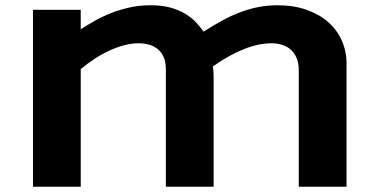

<svg xmlns="http://www.w3.org/2000/svg" viewBox="-20 -708 1436 728"><path d="M286.1 -670.9V-597.2Q310.1 -612.3 338.1 -628.4Q366.2 -644.5 399.2 -657.7Q432.1 -670.9 470 -679.4Q507.8 -688 551.8 -688Q594.7 -688 627 -679Q659.2 -669.9 682.9 -655.5Q706.5 -641.1 723.1 -623.3Q739.7 -605.5 752 -587.9Q786.6 -610.4 820.3 -628.9Q854 -647.5 888.2 -660.6Q922.4 -673.8 958 -680.9Q993.7 -688 1032.2 -688Q1093.8 -688 1142.3 -670.9Q1190.9 -653.8 1224.6 -624Q1258.3 -594.2 1276.1 -554Q1293.9 -513.7 1293.9 -467.8V0H1112.8V-441.9Q1112.8 -468.8 1104.5 -488.3Q1096.2 -507.8 1082.3 -520Q1068.4 -532.2 1049.6 -538.1Q1030.8 -543.9 1009.8 -543.9Q912.1 -543.9 787.1 -456.1Q788.6 -447.8 789.3 -436.5Q790 -425.3 790 -414.1V0H608.9V-445.8Q608.9 -472.7 600.6 -491.5Q592.3 -510.3 577.9 -522Q563.5 -533.7 544.7 -538.8Q525.9 -543.9 504.9 -543.9Q479.5 -543.9 451.4 -536.6Q423.3 -529.3 394.8 -516.1Q366.2 -502.9 338.6 -484.9Q311 -466.8 286.1 -445.8V0H105V-670.9Z"/></svg>

Font: Syncopate
Style: Bold
Weight: 700
Designer: Astigmatic (AOETI)
Foundry: Astigmatic (AOETI)
Version: Version 1.001 2011